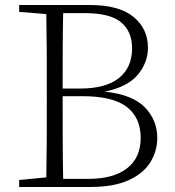

<svg xmlns="http://www.w3.org/2000/svg" viewBox="-20 -743 695 763"><path d="M231 -32.2H331.1Q430.7 -32.2 484.9 -74.2Q539.1 -116.2 539.1 -194.8Q539.1 -275.4 483.9 -318.1Q428.7 -360.8 307.1 -360.8H229Q229 -265.6 229.2 -186Q229.5 -106.4 231 -32.2ZM315.9 -690.9H231Q229.5 -619.1 229.2 -544.2Q229 -469.2 229 -391.1H297.9Q400.9 -391.1 452.9 -433.1Q504.9 -475.1 504.9 -550.8Q504.9 -617.7 461.2 -654.3Q417.5 -690.9 315.9 -690.9ZM56.2 -723.1H335.9Q453.1 -723.1 510.5 -676Q567.9 -628.9 567.9 -553.2Q567.9 -493.7 526.9 -445.3Q485.8 -397 396 -378.9Q506.3 -367.2 555.7 -316.4Q605 -265.6 605 -194.8Q605 -142.6 577.4 -98.1Q549.8 -53.7 491.2 -26.9Q432.6 0 338.9 0H56.2V-27.8L164.1 -38.1Q165.5 -110.8 165.8 -184.8Q166 -258.8 166 -334V-391.1Q166 -465.3 165.8 -539.3Q165.5 -613.3 164.1 -687L56.2 -695.8Z"/></svg>

Font: Source Han Serif CN ExtraLight
Style: Regular
Weight: 250
Designer: Ryoko NISHIZUKA  (kana & ideographs); Frank Grießhammer (Latin, Greek & Cyrillic); Wenlong ZHANG  (bopomofo); Sandoll Co
Foundry: Adobe Systems Incorporated
Version: Version 1.001;PS 1.001;hotconv 16.6.54;makeotf.lib2.5.65590